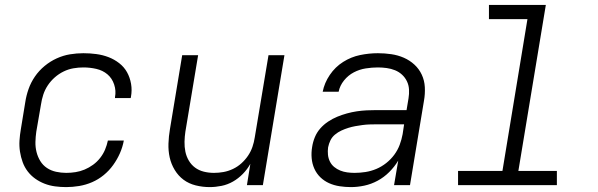

<svg xmlns="http://www.w3.org/2000/svg" viewBox="-20 -755 2440 783"><path d="M250 8Q227 8 204.5 5Q182 2 161.5 -6Q141 -14 123.5 -26.5Q106 -39 93 -56Q80 -73 72.5 -93.5Q65 -114 61.5 -136.5Q58 -159 59.5 -182Q61 -205 65 -228L83 -338Q87 -365 96.5 -392Q106 -419 122.5 -443Q139 -467 162 -486Q185 -505 211.5 -517Q238 -529 265.5 -533.5Q293 -538 320 -538Q347 -538 373 -534.5Q399 -531 422.5 -522Q446 -513 466 -497.5Q486 -482 498 -460.5Q510 -439 514.5 -413Q519 -387 514 -360Q514 -359 513.5 -357.5Q513 -356 513 -355H449Q449 -356 449 -357Q449 -358 449 -359Q454 -385 445.5 -410.5Q437 -436 418 -452Q399 -468 373 -474Q347 -480 320 -480Q300 -480 279.5 -476.5Q259 -473 239.5 -463.5Q220 -454 203.5 -439.5Q187 -425 175 -407Q163 -389 156.5 -369Q150 -349 147 -328L128 -218Q125 -197 124.5 -176Q124 -155 129 -135Q134 -115 144.5 -98Q155 -81 171.5 -70Q188 -59 208.5 -54.5Q229 -50 250 -50Q269 -50 288 -53Q307 -56 325 -63.5Q343 -71 359.5 -83Q376 -95 388.5 -111Q401 -127 408.5 -145Q416 -163 420 -182H485Q480 -155 469 -130Q458 -105 441.5 -82Q425 -59 403 -41Q381 -23 355.5 -12Q330 -1 303 3.5Q276 8 250 8Z M835 8Q806 8 778 1Q750 -6 728.5 -22Q707 -38 692.5 -62Q678 -86 672 -113Q666 -140 667 -169.5Q668 -199 673 -228L723 -530H788L736 -218Q733 -198 732.5 -177Q732 -156 736 -136.5Q740 -117 750 -100Q760 -83 775.5 -71.5Q791 -60 811 -55Q831 -50 852 -50Q852 -50 852.5 -50Q853 -50 853 -50Q872 -50 891.5 -53.5Q911 -57 930 -66Q949 -75 964.5 -89Q980 -103 991.5 -120Q1003 -137 1009.5 -156Q1016 -175 1019 -195L1075 -530H1140L1052 0H987L1001 -87Q989 -65 970.5 -46Q952 -27 930 -14.5Q908 -2 883.5 3Q859 8 835 8Z M1411 8Q1388 8 1365 4.5Q1342 1 1322 -8Q1302 -17 1286.5 -32Q1271 -47 1262 -67Q1253 -87 1251 -110Q1249 -133 1253 -156Q1256 -176 1264 -195.5Q1272 -215 1286 -231Q1300 -247 1318 -259Q1336 -271 1355.5 -279Q1375 -287 1395 -292.5Q1415 -298 1435 -301Q1455 -304 1475 -305Q1495 -306 1515 -306H1638L1646 -354Q1649 -372 1648 -390Q1647 -408 1639.5 -423.5Q1632 -439 1619.5 -450.5Q1607 -462 1591 -468.5Q1575 -475 1557 -477.5Q1539 -480 1521 -480Q1497 -480 1471.5 -476Q1446 -472 1423 -460Q1400 -448 1383 -427Q1366 -406 1361 -381H1296Q1303 -417 1325 -449.5Q1347 -482 1379.5 -502.5Q1412 -523 1448.5 -530.5Q1485 -538 1521 -538Q1549 -538 1576 -534Q1603 -530 1627 -519.5Q1651 -509 1670 -491.5Q1689 -474 1700 -450.5Q1711 -427 1712.5 -399.5Q1714 -372 1709 -344L1652 0H1587L1604 -100Q1589 -75 1567.5 -53.5Q1546 -32 1520 -18Q1494 -4 1466 2Q1438 8 1411 8ZM1426 -50Q1448 -50 1470.5 -53.5Q1493 -57 1514.5 -66Q1536 -75 1555 -90Q1574 -105 1588 -124Q1602 -143 1610 -164.5Q1618 -186 1622 -208L1628 -248H1515Q1501 -248 1486.5 -247.5Q1472 -247 1457.5 -245Q1443 -243 1429 -240.5Q1415 -238 1400.5 -233.5Q1386 -229 1372 -222.5Q1358 -216 1346 -206Q1334 -196 1327.5 -182.5Q1321 -169 1318 -154Q1316 -139 1317.5 -124Q1319 -109 1325.5 -96Q1332 -83 1343 -74Q1354 -65 1367.5 -59.5Q1381 -54 1396 -52Q1411 -50 1426 -50Z M1848 0V-58H2029L2131 -677H1974V-735H2206L2094 -58H2251V0Z"/></svg>

Font: Iosevka Curly LtExObl
Style: Regular
Weight: 300
Width: 7
Italic angle: -9°
Monospace: yes
Designer: Belleve Invis
Foundry: Belleve Invis
Version: Version 11.1.0; ttfautohint (v1.8.3)